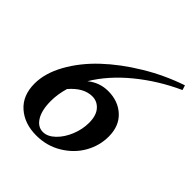

<svg xmlns="http://www.w3.org/2000/svg" viewBox="-188 -796 932 932"><g transform="rotate(45 277.5 -330.5)"><path d="M208.5 10.3Q127.4 10.3 75.9 -35.2Q24.4 -80.6 24.4 -162.1Q24.4 -233.4 67.1 -310.5Q109.9 -387.7 181.6 -455.3Q253.4 -522.9 348.6 -580.3Q443.8 -637.7 546.9 -672.4L554.7 -647.9Q439.9 -595.7 345.7 -518.6Q251.5 -441.4 197.8 -351.6Q244.6 -389.6 303.2 -389.6Q372.1 -389.6 416.7 -348.4Q461.4 -307.1 461.4 -234.9Q461.4 -172.4 429.9 -116.7Q398.4 -61 339.6 -25.4Q280.8 10.3 208.5 10.3ZM140.1 -158.7Q140.1 -95.2 162.1 -59.8Q184.1 -24.4 219.2 -24.4Q251 -24.4 280.8 -53Q310.5 -81.5 328.6 -125.7Q346.7 -169.9 346.7 -214.4Q346.7 -264.6 323.7 -290.8Q300.8 -316.9 267.1 -316.9Q208 -316.9 154.8 -254.9Q140.1 -204.6 140.1 -158.7Z"/></g></svg>

Font: Elstob 10pt
Style: Bold Italic
Weight: 700
Italic angle: -20°
Designer: Peter S. Baker
Version: Version 1.015